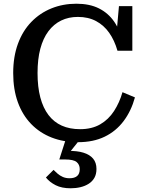

<svg xmlns="http://www.w3.org/2000/svg" viewBox="-20 -748 790 1033"><path d="M399 -657Q349 -657 309 -637.5Q269 -618 240.5 -580Q212 -542 197 -486Q182 -430 182 -355Q182 -280 197 -223.5Q212 -167 241 -129Q270 -91 312.5 -72Q355 -53 411 -53Q474 -53 519 -79Q564 -105 593.5 -150.5Q623 -196 639 -252L706 -224Q686 -151 645 -96.5Q604 -42 543 -12.5Q482 17 400 17Q322 17 258 -8Q194 -33 147.5 -81Q101 -129 76 -198Q51 -267 51 -355Q51 -443 76.5 -512.5Q102 -582 148.5 -630Q195 -678 257 -703Q319 -728 391 -728Q462 -728 512 -703Q562 -678 594 -632Q626 -586 638 -520L605 -547L620 -715H692V-475H612Q596 -531 567.5 -571.5Q539 -612 497 -634.5Q455 -657 399 -657ZM416 -5 349 79 346 64Q395 63 429 73.5Q463 84 481 105.5Q499 127 499 161Q499 189 488 208.5Q477 228 457.5 240.5Q438 253 413 259Q388 265 360 265Q312 265 279.5 248.5Q247 232 227 207L268 166Q277 175 289.5 186Q302 197 318 204Q334 211 354 211Q381 211 395 199Q409 187 409 162Q409 138 392.5 124Q376 110 330 110H299L336 -5Z"/></svg>

Font: Roboto Serif 20pt Medium
Style: Regular
Weight: 500
Version: Version 1.008